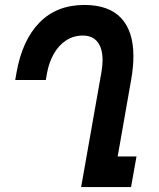

<svg xmlns="http://www.w3.org/2000/svg" viewBox="-20 -755 640 775"><path d="M394 -512.5Q394 -559.5 373.8 -585.5Q353.5 -611.5 314 -611.5Q277 -611.5 247 -592Q217 -572.5 197 -537.2Q177 -502 169 -456L165 -432H41.5L46.5 -461Q69.5 -592.5 139.2 -663.8Q209 -735 320.5 -735Q419.5 -735 469 -682Q518.5 -629 518.5 -528Q518.5 -484.5 509.5 -433.5L455 -123.5H531L509 0H307.5L389.5 -464Q394 -490.5 394 -512.5Z"/></svg>

Font: JuliaMono BoldItalic
Style: Regular
Weight: 700
Italic angle: -9°
Monospace: yes
Designer: cormullion
Foundry: corm
Version: Version 0.049; ttfautohint (v1.8.4)